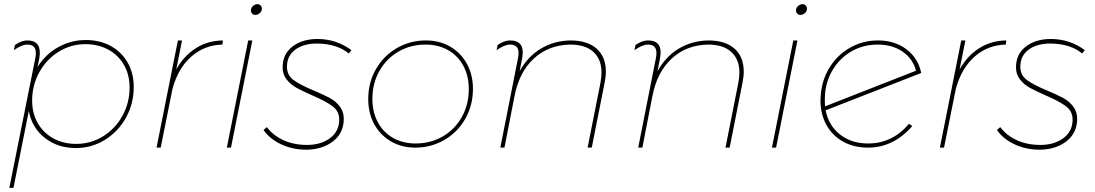

<svg xmlns="http://www.w3.org/2000/svg" viewBox="-20 -712 5280 926"><path d="M150 -430Q153 -445 153 -456Q153 -497 112 -497Q85 -497 47 -470L52 -495Q84 -517 112 -517Q172 -517 172 -458Q172 -445 169 -428L161 -389Q200 -451 261.5 -485Q323 -519 394 -519Q461 -519 513.5 -490.5Q566 -462 595.5 -410.5Q625 -359 625 -293Q625 -212 587.5 -144.5Q550 -77 486 -37.5Q422 2 346 2Q258 2 196 -47Q134 -96 119 -177L45 194H25ZM348 -18Q418 -18 477 -54.5Q536 -91 570.5 -153.5Q605 -216 605 -290Q605 -351 578 -398.5Q551 -446 502.5 -472.5Q454 -499 392 -499Q322 -499 263 -462.5Q204 -426 169.5 -363.5Q135 -301 135 -227Q135 -166 162 -118.5Q189 -71 237.5 -44.5Q286 -18 348 -18Z M1055 -517 1053 -497Q966 -495 902.5 -439Q839 -383 812 -284L755 0H735L838 -517H858L830 -377Q867 -443 924.5 -479.5Q982 -516 1055 -517Z M1243 -670Q1243 -658 1233 -649Q1223 -640 1211 -640Q1202 -640 1196 -646.5Q1190 -653 1190 -662Q1190 -674 1200 -683Q1210 -692 1222 -692Q1231 -692 1237 -685.5Q1243 -679 1243 -670ZM1197 -517 1094 0H1074L1177 -517Z M1251 -85 1267 -99Q1298 -58 1348 -35.5Q1398 -13 1460 -13Q1528 -13 1572 -46Q1616 -79 1616 -135Q1616 -176 1583.5 -200Q1551 -224 1486 -252Q1438 -273 1410 -288.5Q1382 -304 1362.5 -328.5Q1343 -353 1343 -387Q1343 -451 1390.5 -487.5Q1438 -524 1511 -524Q1602 -524 1675 -470L1662 -454Q1635 -477 1595.5 -489.5Q1556 -502 1508 -502Q1444 -502 1404 -472.5Q1364 -443 1364 -390Q1364 -349 1396.5 -325.5Q1429 -302 1494 -275Q1542 -255 1570.5 -239.5Q1599 -224 1618.5 -199Q1638 -174 1638 -139Q1638 -71 1587 -31Q1536 9 1458 10Q1392 10 1337 -15.5Q1282 -41 1251 -85Z M2261 -284Q2261 -204 2224 -139Q2187 -74 2123 -37Q2059 0 1983 0Q1917 0 1865.5 -30Q1814 -60 1785 -113Q1756 -166 1756 -234Q1756 -314 1793 -378.5Q1830 -443 1894 -480Q1958 -517 2034 -517Q2100 -517 2151.5 -487Q2203 -457 2232 -404Q2261 -351 2261 -284ZM1776 -235Q1776 -172 1802 -123Q1828 -74 1875.5 -47Q1923 -20 1985 -20Q2056 -20 2114.5 -53.5Q2173 -87 2207 -147Q2241 -207 2241 -283Q2241 -345 2215 -394Q2189 -443 2141.5 -470Q2094 -497 2032 -497Q1961 -497 1902.5 -463.5Q1844 -430 1810 -370Q1776 -310 1776 -235Z M2478 -430Q2481 -445 2481 -456Q2481 -497 2440 -497Q2413 -497 2375 -470L2380 -495Q2412 -517 2440 -517Q2501 -517 2501 -460Q2501 -447 2498 -430L2486 -368Q2524 -438 2587 -476.5Q2650 -515 2730 -517Q2813 -517 2857.5 -477.5Q2902 -438 2902 -366Q2902 -342 2896 -313L2834 0H2814L2876 -313Q2881 -341 2881 -362Q2881 -426 2842 -461.5Q2803 -497 2730 -497Q2625 -495 2554 -429Q2483 -363 2461 -246L2413 0H2393Z M3143 -430Q3146 -445 3146 -456Q3146 -497 3105 -497Q3078 -497 3040 -470L3045 -495Q3077 -517 3105 -517Q3166 -517 3166 -460Q3166 -447 3163 -430L3151 -368Q3189 -438 3252 -476.5Q3315 -515 3395 -517Q3478 -517 3522.5 -477.5Q3567 -438 3567 -366Q3567 -342 3561 -313L3499 0H3479L3541 -313Q3546 -341 3546 -362Q3546 -426 3507 -461.5Q3468 -497 3395 -497Q3290 -495 3219 -429Q3148 -363 3126 -246L3078 0H3058Z M3872 -670Q3872 -658 3862 -649Q3852 -640 3840 -640Q3831 -640 3825 -646.5Q3819 -653 3819 -662Q3819 -674 3829 -683Q3839 -692 3851 -692Q3860 -692 3866 -685.5Q3872 -679 3872 -670ZM3826 -517 3723 0H3703L3806 -517Z M4364 -115 4380 -104Q4289 0 4166 0Q4098 0 4046 -29Q3994 -58 3965.5 -110Q3937 -162 3937 -229Q3937 -240 3939 -260Q3946 -333 3984 -391.5Q4022 -450 4082.5 -483.5Q4143 -517 4214 -517Q4295 -517 4351.5 -474.5Q4408 -432 4423 -360L3962 -180Q3976 -107 4031 -63.5Q4086 -20 4167 -20Q4284 -20 4364 -115ZM3958 -228Q3958 -209 3959 -199L4398 -371Q4382 -430 4332.5 -463.5Q4283 -497 4213 -497Q4146 -497 4090.5 -466.5Q4035 -436 4000 -381.5Q3965 -327 3959 -258Q3958 -248 3958 -228Z M4833 -517 4831 -497Q4744 -495 4680.5 -439Q4617 -383 4590 -284L4533 0H4513L4616 -517H4636L4608 -377Q4645 -443 4702.5 -479.5Q4760 -516 4833 -517Z M4788 -85 4804 -99Q4835 -58 4885 -35.5Q4935 -13 4997 -13Q5065 -13 5109 -46Q5153 -79 5153 -135Q5153 -176 5120.5 -200Q5088 -224 5023 -252Q4975 -273 4947 -288.5Q4919 -304 4899.5 -328.5Q4880 -353 4880 -387Q4880 -451 4927.5 -487.5Q4975 -524 5048 -524Q5139 -524 5212 -470L5199 -454Q5172 -477 5132.5 -489.5Q5093 -502 5045 -502Q4981 -502 4941 -472.5Q4901 -443 4901 -390Q4901 -349 4933.5 -325.5Q4966 -302 5031 -275Q5079 -255 5107.5 -239.5Q5136 -224 5155.5 -199Q5175 -174 5175 -139Q5175 -71 5124 -31Q5073 9 4995 10Q4929 10 4874 -15.5Q4819 -41 4788 -85Z"/></svg>

Font: TypoPRO Montserrat Alternates
Style: Italic
Weight: 250
Italic angle: -11.3°
Designer: Julieta Ulanovsky
Foundry: Julieta Ulanovsky
Version: Version 6.001